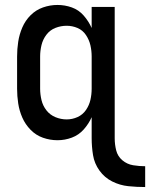

<svg xmlns="http://www.w3.org/2000/svg" viewBox="-20 -558 606 775"><path d="M566 197V113Q542 113 517.5 109Q493 105 474 89Q455 73 449 49Q443 25 443 0V-530H350V-445Q338 -472 318 -495Q298 -518 270 -528Q242 -538 212 -538Q182 -538 153.5 -528Q125 -518 103.5 -496.5Q82 -475 70 -447Q58 -419 53.5 -389.5Q49 -360 49 -330V-200Q49 -170 53.5 -140.5Q58 -111 70 -83.5Q82 -56 103.5 -34Q125 -12 153.5 -2Q182 8 212 8Q242 8 270 -2.5Q298 -13 318 -35.5Q338 -58 350 -85V0Q350 34 355.5 68Q361 102 381.5 130.5Q402 159 433 174.5Q464 190 498 193.5Q532 197 566 197ZM249 -76Q226 -76 204 -85Q182 -94 167.5 -112.5Q153 -131 147.5 -154Q142 -177 142 -200V-330Q142 -353 147.5 -376Q153 -399 167.5 -418Q182 -437 204 -445.5Q226 -454 249 -454Q272 -454 293 -445Q314 -436 327 -416.5Q340 -397 345 -375Q350 -353 350 -330V-200Q350 -177 345 -155Q340 -133 327 -114Q314 -95 293 -85.5Q272 -76 249 -76Z"/></svg>

Font: Iosevka SS08 Medium
Style: Regular
Weight: 500
Monospace: yes
Designer: Belleve Invis
Foundry: Belleve Invis
Version: Version 3.4.3; ttfautohint (v1.8.3)